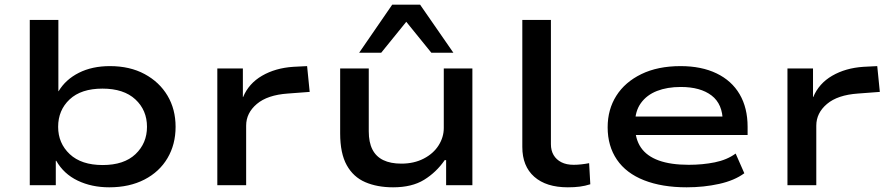

<svg xmlns="http://www.w3.org/2000/svg" viewBox="-20 -790 3797 819"><path d="M446 9Q371 9 311.5 -19.5Q252 -48 220 -104H218V0H107V-705H229V-401H230Q260 -451 316.5 -479.5Q373 -508 449 -508Q534 -508 597 -474Q660 -440 694.5 -382Q729 -324 729 -249Q729 -174 694.5 -115.5Q660 -57 596 -24Q532 9 446 9ZM418 -86Q509 -86 558 -132.5Q607 -179 607 -249Q607 -320 557.5 -366Q508 -412 417 -412Q326 -412 277 -366Q228 -320 228 -249Q228 -179 277.5 -132.5Q327 -86 418 -86Z M907 0V-498H1016V-376H1017Q1041 -434 1098 -467Q1155 -500 1231 -505L1290 -508L1301 -398L1208 -391Q1121 -385 1075.5 -346.5Q1030 -308 1030 -254V0Z M1657 9Q1589 9 1538 -13Q1487 -35 1459 -85.5Q1431 -136 1431 -221V-498H1553V-230Q1553 -183 1568.5 -152.5Q1584 -122 1615 -107Q1646 -92 1692 -92Q1746 -92 1787.5 -113.5Q1829 -135 1851 -170Q1873 -205 1873 -244V-498H1995V0H1883V-107H1877Q1841 -55 1789 -23Q1737 9 1657 9ZM1512 -565 1653 -770H1772L1914 -565H1820L1713 -697L1606 -565Z M2402 9Q2310 9 2259 -36Q2208 -81 2208 -163V-705H2330V-175Q2330 -148 2341.5 -128.5Q2353 -109 2374.5 -98Q2396 -87 2427 -87Q2443 -87 2460.5 -89Q2478 -91 2493 -94L2498 -4Q2476 3 2453.5 6Q2431 9 2402 9Z M2909 9Q2804 9 2727.5 -21Q2651 -51 2611.5 -109Q2572 -167 2572 -247Q2572 -323 2609 -381.5Q2646 -440 2716 -474Q2786 -508 2883 -508Q2972 -508 3036.5 -477Q3101 -446 3135 -388Q3169 -330 3169 -249V-214H2664V-293H3087L3063 -271Q3063 -346 3015.5 -382.5Q2968 -419 2884 -419Q2826 -419 2782.5 -402Q2739 -385 2714 -350.5Q2689 -316 2689 -265V-252Q2689 -197 2714 -160.5Q2739 -124 2790 -105.5Q2841 -87 2918 -87Q2977 -87 3029 -97.5Q3081 -108 3118 -135L3155 -51Q3113 -20 3047.5 -5.5Q2982 9 2909 9Z M3339 0V-498H3448V-376H3449Q3473 -434 3530 -467Q3587 -500 3663 -505L3722 -508L3733 -398L3640 -391Q3553 -385 3507.5 -346.5Q3462 -308 3462 -254V0Z"/></svg>

Font: Nunito Sans 7pt Expanded SemiBold
Style: Regular
Weight: 600
Width: 7
Designer: Vernon Adams
Foundry: Vernon Adams
Version: Version 3.101;gftools[0.9.27]